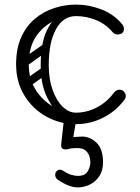

<svg xmlns="http://www.w3.org/2000/svg" viewBox="-20 -530 607 835"><path d="M508 -384Q501 -380 492 -380Q478 -380 469 -391Q438 -427 396 -443.5Q354 -460 310 -460Q261 -460 213.5 -438Q166 -416 135.5 -369.5Q105 -323 105 -250Q105 -188 134.5 -140.5Q164 -93 211 -66.5Q258 -40 310 -40Q357 -40 400.5 -62.5Q444 -85 474 -125Q486 -140 499 -140Q509 -140 515 -135Q527 -126 527 -112Q527 -104 521 -96Q484 -46 428 -18Q372 10 310 10Q242 10 182.5 -22.5Q123 -55 86.5 -114Q50 -173 50 -250Q50 -319 72.5 -368.5Q95 -418 132.5 -449Q170 -480 216 -495Q262 -510 310 -510Q366 -510 420 -489.5Q474 -469 511 -425Q519 -416 519 -404Q519 -390 508 -384ZM81 -157Q71 -172 85 -181L162 -235Q177 -245 186 -231Q197 -216 183 -207L106 -152Q100 -148 93 -149Q86 -150 81 -157ZM81 -255Q71 -270 85 -279L162 -333Q177 -343 186 -329Q197 -314 183 -305L106 -250Q100 -246 93 -247Q86 -248 81 -255ZM307 -6Q273 -8 238.5 -35.5Q204 -63 180.5 -116Q157 -169 157 -245Q157 -338 180.5 -390.5Q204 -443 238.5 -464.5Q273 -486 307 -486L310 -460Q255 -460 223.5 -403Q192 -346 192 -246Q192 -186 208.5 -139.5Q225 -93 252 -66.5Q279 -40 310 -40ZM284 -19Q295 -19 301.5 -12.5Q308 -6 308 5Q308 6 308 7.5Q308 9 308 11L299 66L334 64Q336 64 337 64Q338 64 339 64Q371 64 399.5 90.5Q428 117 428 176Q428 212 412 236Q396 260 371 272.5Q346 285 318 285Q301 285 281 278Q261 271 232 252Q220 244 220 230Q220 223 223 219Q229 208 240 208Q248 208 257 214Q273 225 289.5 230Q306 235 318 235Q350 235 361.5 215Q373 195 373 176Q373 163 368.5 149Q364 135 352 124.5Q340 114 317 114Q308 114 297.5 114.5Q287 115 274 119Q271 120 265 120Q246 120 246 103Q246 102 246 101Q246 100 246 99L256 8Q259 -19 284 -19Z"/></svg>

Font: Agu Display
Style: Regular
Weight: 400
Designer: Oluwaseun Badejo
Version: Version 1.103